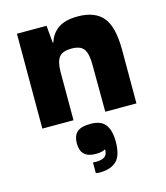

<svg xmlns="http://www.w3.org/2000/svg" viewBox="-115 -589 823 952"><g transform="rotate(-15 296.5 -113.0)"><path d="M220 -9H60V-496H212L220 -407H223Q237 -452 273 -476.5Q309 -501 373 -501Q460 -501 501.5 -452Q543 -403 543 -282V-9H383L382 -251Q382 -307 365 -331Q348 -355 301 -355Q257 -355 239 -333.5Q221 -312 220 -260ZM260 218Q266 219 274 219Q304 219 319 208.5Q334 198 334 172L333 171Q316 181 284 181Q206 181 206 107Q206 69 226 49.5Q246 30 297 30Q350 30 372.5 60Q395 90 395 146Q395 219 365 247Q335 275 280 275Q275 275 270 274.5Q265 274 259 273V219Z"/></g></svg>

Font: Bakbak One
Style: Regular
Weight: 400
Designer: Saumya Kishore and Sanchit Sawaria
Foundry: A Good Feeling
Version: Version 1.003; ttfautohint (v1.8.3)